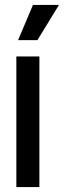

<svg xmlns="http://www.w3.org/2000/svg" viewBox="-20 -755 258 775"><path d="M46 0V-527H139V0ZM53 -593 113 -735H218L131 -593Z"/></svg>

Font: Mona Sans Condensed Medium
Style: Regular
Weight: 500
Width: 3
Designer: Deni Anggara
Foundry: GitHub
Version: Version 1.001; ttfautohint (v1.8.4.7-5d5b);gftools[0.9.31]